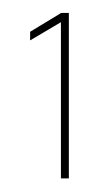

<svg xmlns="http://www.w3.org/2000/svg" viewBox="-20 -680 161 290"><path d="M72 -646.5 25.5 -619V-632L72.5 -660.5H84V-410.5H72Z"/></svg>

Font: League Spartan ExtraLight
Style: Regular
Weight: 200
Foundry: The League of Moveable Type
Version: Version 2.002